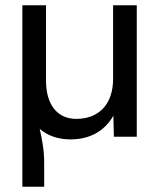

<svg xmlns="http://www.w3.org/2000/svg" viewBox="-20 -520 615 730"><path d="M65 190H148V100C148 49 140 11 131 -30C161 -4 201 10 248 10C322 10 378 -22 411 -80L413 0H500V-500H410V-220C410 -125 357 -68 270 -68C198 -68 155 -122 155 -213V-500H65Z"/></svg>

Font: Gully
Style: Regular
Weight: 400
Designer: jaikishan Patel
Foundry: MagicType
Version: Version 1.000;Glyphs 3.2 (3242)